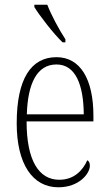

<svg xmlns="http://www.w3.org/2000/svg" viewBox="-20 -786 463 816"><path d="M246 -606H258V-619C233 -657 198 -721 181 -766H126V-756C147 -721 208 -642 246 -606ZM228 10C316 10 362 -48 362 -82C362 -95 357 -102 351 -105C332 -62 295 -22 232 -22C146 -22 93 -102 93 -270H377V-294C377 -450 321 -543 220 -543C112 -543 51 -451 51 -262C51 -88 119 10 228 10ZM336 -300H94C98 -431 137 -512 220 -512C301 -512 335 -426 336 -300Z"/></svg>

Font: Noto Serif Thai Condensed ExtraLight
Style: Regular
Weight: 200
Width: 3
Designer: Monotype Design Team
Foundry: Monotype Imaging Inc.
Version: Version 2.002